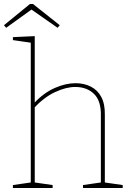

<svg xmlns="http://www.w3.org/2000/svg" viewBox="-32 -947 662 967"><path d="M33 0V-15L130 -29L123 -21V-739L130 -731L33 -745V-760L143 -765V-424L139 -427Q189 -480 244 -504Q299 -528 348 -528Q392 -528 426 -510.5Q460 -493 478.5 -458Q497 -423 496 -368V-21L489 -29L586 -15V0H386V-15L483 -29L476 -21V-363Q478 -438 442 -473.5Q406 -509 347 -509Q301 -509 246 -483.5Q191 -458 139 -403L143 -414V-21L136 -29L233 -15V0ZM-1 -807 -12 -820 119 -927H134L269 -820L258 -807L122 -902H131Z"/></svg>

Font: Bitter Thin
Style: Regular
Weight: 100
Designer: Sol Matas, and Bitter project Authors
Foundry: Sol Matas
Version: Version 2.002